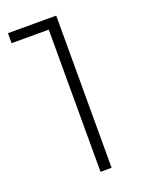

<svg xmlns="http://www.w3.org/2000/svg" viewBox="-135 -765 622 830"><g transform="rotate(-20 176.5 -350.0)"><path d="M180 0V-654H9V-700H231V0Z"/></g></svg>

Font: Montserrat Light
Style: Regular
Weight: 300
Designer: Julieta Ulanovsky
Foundry: Julieta Ulanovsky
Version: Version 9.000; ttfautohint (v1.8.4.7-5d5b)